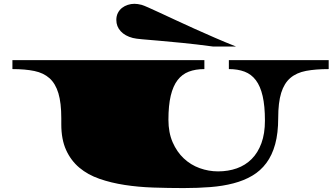

<svg xmlns="http://www.w3.org/2000/svg" viewBox="-20 -940 1725 988"><path d="M663.6 -744.6Q623.5 -754.9 601.1 -779.3Q578.6 -803.7 578.6 -837.4Q578.6 -857.9 586.7 -873.5Q594.7 -889.2 607.9 -899.4Q621.1 -909.7 637.7 -915Q654.3 -920.4 671.4 -920.4Q688.5 -920.4 709 -915Q719.2 -912.1 743.9 -901.1Q768.6 -890.1 804.4 -873.5Q840.3 -856.9 885.3 -835.9Q930.2 -814.9 980.7 -792.2Q1031.2 -769.5 1085.7 -745.8Q1140.1 -722.2 1194.3 -700.7H1075.2Q988.3 -712.4 918.9 -719.2Q849.6 -726.1 797.9 -730.5Q746.1 -734.9 712.4 -737.8Q678.7 -740.7 663.6 -744.6ZM295.4 -331.1Q295.4 -410.6 280.5 -460.2Q265.6 -509.8 234.9 -537.4Q204.1 -564.9 156.7 -574.7Q109.4 -584.5 43.9 -584.5V-630.4H1031.7V-584.5Q986.3 -584.5 951.7 -571.3Q917 -558.1 893.8 -527.8Q870.6 -497.6 858.6 -447.5Q846.7 -397.5 846.7 -323.7Q846.7 -257.8 868.4 -208Q890.1 -158.2 925.8 -124.8Q961.4 -91.3 1007.6 -74.7Q1053.7 -58.1 1102.1 -58.1Q1154.3 -58.1 1198.5 -73.7Q1242.7 -89.4 1274.9 -121.6Q1307.1 -153.8 1325.2 -203.1Q1343.3 -252.4 1343.3 -319.3Q1343.3 -395 1331.5 -445.8Q1319.8 -496.6 1296.6 -527.3Q1273.4 -558.1 1238.5 -571.3Q1203.6 -584.5 1157.7 -584.5V-630.4H1671.4V-584.5Q1604 -584.5 1554.9 -575.2Q1505.9 -565.9 1474.1 -538.8Q1442.4 -511.7 1427 -462.2Q1411.6 -412.6 1411.6 -332.5Q1411.6 -254.9 1396 -198Q1380.4 -141.1 1350.6 -101.1Q1320.8 -61 1278.1 -35.9Q1235.4 -10.7 1181.2 3.4Q1127 17.6 1062.5 22.7Q998 27.8 924.8 27.8Q846.2 27.8 768.8 25.1Q691.4 22.5 621.6 11.7Q551.8 1 491.9 -19.8Q432.1 -40.5 388.4 -77.1Q344.7 -113.8 320.1 -168.2Q295.4 -222.7 295.4 -300.3Z"/></svg>

Font: Asset
Style: Regular
Weight: 400
Designer: Riccardo De Franceschi
Foundry: Sorkin Type Co.
Version: Version 1.001